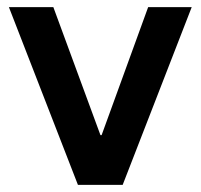

<svg xmlns="http://www.w3.org/2000/svg" viewBox="-20 -520 564 540"><path d="M199.2 0 5 -500H130L262.5 -140H265.8L396.7 -500H519.2L325 0Z"/></svg>

Font: Funnel Sans SemiBold
Style: Regular
Weight: 600
Designer: NORD ID, Kristian Moeller
Foundry: Dicotype
Version: Version 1.000